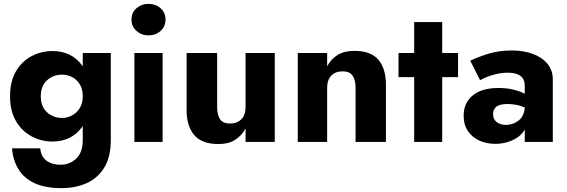

<svg xmlns="http://www.w3.org/2000/svg" viewBox="-20 -734 2933 993"><path d="M42 33H188Q192 76 220.5 97Q249 118 293 118Q341 118 374.5 86Q408 54 408 -10V-82Q353 -2 251 -2Q194 -2 144 -28.5Q94 -55 63 -107Q32 -159 32 -236Q32 -314 63 -366Q94 -418 144 -444Q194 -470 251 -470Q353 -470 408 -391V-460H553V-10Q553 79 518.5 134Q484 189 426.5 214Q369 239 299 239Q213 239 158 213Q103 187 75 140.5Q47 94 42 33ZM191 -236Q191 -182 223.5 -153Q256 -124 301 -124Q327 -124 351.5 -136.5Q376 -149 392 -174Q408 -199 408 -236Q408 -274 392 -299Q376 -324 351.5 -336Q327 -348 301 -348Q256 -348 223.5 -319Q191 -290 191 -236Z M660 -633Q660 -669 686 -691.5Q712 -714 748 -714Q785 -714 810.5 -691.5Q836 -669 836 -633Q836 -597 810.5 -574Q785 -551 748 -551Q712 -551 686 -574Q660 -597 660 -633ZM675 -460H821V0H675Z M1103 -180Q1103 -140 1118 -117.5Q1133 -95 1170 -95Q1206 -95 1228 -117Q1250 -139 1250 -180V-460H1401V0H1250V-69Q1229 -31 1195 -10Q1161 11 1110 11Q1024 11 984.5 -35.5Q945 -82 945 -164V-460H1103Z M1819 -280Q1819 -321 1803.5 -343Q1788 -365 1752 -365Q1715 -365 1693.5 -343Q1672 -321 1672 -280V0H1520V-460H1672V-391Q1692 -429 1726.5 -450Q1761 -471 1812 -471Q1898 -471 1937 -425Q1976 -379 1976 -296V0H1819Z M2041 -460H2122V-620H2267V-460H2349V-335H2267V0H2122V-335H2041Z M2463 -319 2412 -420Q2451 -439 2506 -456Q2561 -473 2626 -473Q2687 -473 2735 -455.5Q2783 -438 2811 -404.5Q2839 -371 2839 -324V0H2694V-64Q2673 -28 2631.5 -9Q2590 10 2542 10Q2497 10 2460 -6.5Q2423 -23 2400.5 -55.5Q2378 -88 2378 -136Q2378 -202 2425 -240.5Q2472 -279 2558 -279Q2601 -279 2635.5 -270.5Q2670 -262 2694 -249V-290Q2694 -358 2607 -358Q2576 -358 2546.5 -351Q2517 -344 2494.5 -334.5Q2472 -325 2463 -319ZM2530 -144Q2530 -117 2549 -102.5Q2568 -88 2596 -88Q2633 -88 2662 -110.5Q2691 -133 2694 -178Q2653 -196 2605 -196Q2565 -196 2547.5 -182.5Q2530 -169 2530 -144Z"/></svg>

Font: Jost*
Style: Bold
Weight: 700
Version: Version 3.7